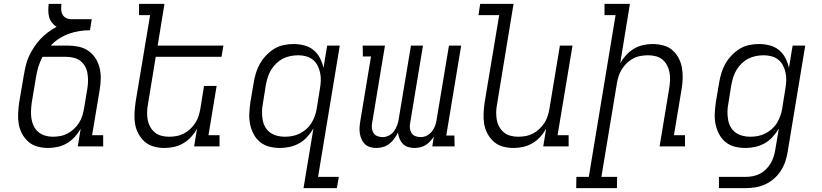

<svg xmlns="http://www.w3.org/2000/svg" viewBox="-20 -755 4240 990"><path d="M228 8Q199 8 172.5 0.5Q146 -7 126.5 -24Q107 -41 94 -65Q81 -89 76.5 -116Q72 -143 73.5 -171Q75 -199 79 -228L103 -368Q107 -392 112.5 -415.5Q118 -439 128 -462Q139 -486 153.5 -508.5Q168 -531 186 -551Q204 -571 226 -587.5Q248 -604 272 -617Q258 -625 248 -638Q238 -651 233.5 -667Q229 -683 229 -700.5Q229 -718 231 -735H297Q295 -721 295.5 -706.5Q296 -692 302 -680.5Q308 -669 320.5 -662.5Q333 -656 347 -656H453L444 -599Q417 -599 390.5 -595Q364 -591 337 -581.5Q310 -572 285.5 -556.5Q261 -541 242 -520H330Q359 -520 386.5 -514Q414 -508 436 -492.5Q458 -477 472.5 -454.5Q487 -432 493.5 -405Q500 -378 499.5 -349.5Q499 -321 494 -292L455 -58H512V0H381L396 -91Q383 -68 365 -48.5Q347 -29 324.5 -16Q302 -3 277 2.5Q252 8 228 8ZM252 -50Q271 -50 290.5 -53.5Q310 -57 328 -66.5Q346 -76 361 -90Q376 -104 387 -121Q398 -138 404 -157Q410 -176 413 -194L431 -302Q434 -321 434 -341Q434 -361 430.5 -379.5Q427 -398 417.5 -414.5Q408 -431 393 -442Q378 -453 359 -457.5Q340 -462 320 -462H199Q186 -437 178 -411Q170 -385 166 -359L144 -228Q141 -207 140 -185.5Q139 -164 142 -144Q145 -124 153.5 -106Q162 -88 177 -75Q192 -62 211.5 -56Q231 -50 252 -50Z M828 8Q799 8 772.5 0.5Q746 -7 726.5 -24Q707 -41 694 -65Q681 -89 676.5 -116Q672 -143 673.5 -171Q675 -199 679 -228L754 -677H697V-735H828L793 -520H1132L1122 -462H783L743 -218Q739 -198 738.5 -177.5Q738 -157 741.5 -137.5Q745 -118 754.5 -101Q764 -84 778.5 -72Q793 -60 812.5 -55Q832 -50 852 -50Q871 -50 890.5 -53.5Q910 -57 928 -66.5Q946 -76 961 -90Q976 -104 987 -121Q998 -138 1004 -157Q1010 -176 1013 -194L1032 -312H1097L1055 -58H1112V0H981L996 -91Q983 -68 965 -48.5Q947 -29 924.5 -16Q902 -3 877 2.5Q852 8 828 8Z M1448 -50Q1468 -50 1487 -53.5Q1506 -57 1524.5 -66Q1543 -75 1559 -89Q1575 -103 1585.5 -120Q1596 -137 1603 -156Q1610 -175 1613 -194L1629 -294Q1633 -316 1634 -337Q1635 -358 1631 -378Q1627 -398 1618 -416Q1609 -434 1594 -446.5Q1579 -459 1559 -464.5Q1539 -470 1518 -470Q1498 -470 1477.5 -466Q1457 -462 1438.5 -452.5Q1420 -443 1404.5 -428Q1389 -413 1378 -395Q1367 -377 1361 -357.5Q1355 -338 1351 -318L1335 -218Q1331 -198 1331 -177Q1331 -156 1334.5 -136.5Q1338 -117 1347.5 -100Q1357 -83 1373 -71.5Q1389 -60 1408.5 -55Q1428 -50 1448 -50ZM1545 215 1596 -92Q1582 -69 1564 -49Q1546 -29 1522.5 -16Q1499 -3 1473.5 2.5Q1448 8 1424 8Q1395 8 1368 1Q1341 -6 1320.5 -23Q1300 -40 1287.5 -64Q1275 -88 1269.5 -115Q1264 -142 1265.5 -170.5Q1267 -199 1271 -228L1288 -328Q1292 -353 1299.5 -378Q1307 -403 1320 -426Q1333 -449 1352 -469Q1371 -489 1393.5 -503Q1416 -517 1442 -522.5Q1468 -528 1493 -528Q1521 -528 1548.5 -521Q1576 -514 1596.5 -497Q1617 -480 1629.5 -456Q1642 -432 1648 -405L1667 -520H1732L1620 157H1727L1717 215Z M1920 8Q1904 8 1888.5 3.5Q1873 -1 1862 -11.5Q1851 -22 1844.5 -36.5Q1838 -51 1835.5 -66.5Q1833 -82 1834 -98.5Q1835 -115 1838 -132L1893 -464H1851L1850 -520H1965L1899 -122Q1896 -107 1897.5 -93.5Q1899 -80 1906 -69Q1913 -58 1926 -53Q1939 -48 1953 -48Q1969 -48 1985 -56Q2001 -64 2011.5 -78.5Q2022 -93 2028 -109.5Q2034 -126 2036 -142L2099 -520H2161L2095 -122Q2092 -107 2093.5 -93.5Q2095 -80 2102 -69Q2109 -58 2122 -53Q2135 -48 2149 -48Q2166 -48 2181.5 -56Q2197 -64 2208 -78.5Q2219 -93 2224.5 -109.5Q2230 -126 2232 -142L2295 -520H2358L2281 -56H2323L2324 0H2209L2217 -51Q2209 -38 2198 -26.5Q2187 -15 2174.5 -7Q2162 1 2146.5 4.5Q2131 8 2117 8Q2100 8 2084 3Q2068 -2 2057 -13.5Q2046 -25 2040 -40Q2034 -55 2032 -72Q2024 -55 2013 -40Q2002 -25 1987.5 -13.5Q1973 -2 1955 3Q1937 8 1920 8Z M2628 8Q2599 8 2572.5 0.5Q2546 -7 2526.5 -24Q2507 -41 2494 -65Q2481 -89 2476.5 -116Q2472 -143 2473.5 -171Q2475 -199 2479 -228L2554 -677H2447L2456 -735H2628L2543 -218Q2539 -198 2538.5 -177.5Q2538 -157 2541.5 -137.5Q2545 -118 2554.5 -101Q2564 -84 2578.5 -72Q2593 -60 2612.5 -55Q2632 -50 2652 -50Q2671 -50 2690.5 -53.5Q2710 -57 2728 -66.5Q2746 -76 2761 -90Q2776 -104 2787 -121Q2798 -138 2804 -157Q2810 -176 2813 -194L2867 -520H2932L2855 -58H2912V0H2781L2796 -91Q2783 -68 2765 -48.5Q2747 -29 2724.5 -16Q2702 -3 2677 2.5Q2652 8 2628 8Z M3161 215H2951L2952 157H3016L3154 -677H3097V-735H3228L3178 -429Q3191 -452 3209 -471.5Q3227 -491 3249 -504Q3271 -517 3296 -522.5Q3321 -528 3345 -528Q3374 -528 3401 -520.5Q3428 -513 3447.5 -496Q3467 -479 3479.5 -455Q3492 -431 3496.5 -404Q3501 -377 3500 -349Q3499 -321 3494 -292L3455 -58H3512V0H3381L3431 -302Q3434 -322 3435 -342.5Q3436 -363 3432 -382.5Q3428 -402 3419 -419Q3410 -436 3395.5 -448Q3381 -460 3361.5 -465Q3342 -470 3322 -470Q3303 -470 3283 -466.5Q3263 -463 3245 -453.5Q3227 -444 3212.5 -430Q3198 -416 3187 -399Q3176 -382 3170 -363Q3164 -344 3161 -326L3081 157H3162Z M3687 215V157H3825Q3843 157 3861.5 153.5Q3880 150 3897 141.5Q3914 133 3928 119.5Q3942 106 3952 90Q3962 74 3968 56Q3974 38 3977 20L3996 -92Q3982 -69 3964 -49Q3946 -29 3922.5 -16Q3899 -3 3873.5 2.5Q3848 8 3824 8Q3795 8 3768 1Q3741 -6 3720.5 -23Q3700 -40 3687.5 -64Q3675 -88 3669.5 -115Q3664 -142 3665.5 -170.5Q3667 -199 3671 -228L3688 -328Q3692 -353 3699.5 -378Q3707 -403 3720 -426Q3733 -449 3752 -469Q3771 -489 3793.5 -503Q3816 -517 3842 -522.5Q3868 -528 3893 -528Q3921 -528 3948.5 -521Q3976 -514 3996.5 -497Q4017 -480 4029.5 -456Q4042 -432 4048 -405L4067 -520H4132L4041 30Q4037 55 4028.5 79.5Q4020 104 4005.5 126.5Q3991 149 3970 167Q3949 185 3924.5 196Q3900 207 3875 211Q3850 215 3825 215ZM3848 -50Q3868 -50 3887 -53.5Q3906 -57 3924.5 -66Q3943 -75 3959 -89Q3975 -103 3985.5 -120Q3996 -137 4003 -156Q4010 -175 4013 -194L4029 -294Q4033 -316 4034 -337Q4035 -358 4031 -378Q4027 -398 4018 -416Q4009 -434 3994 -446.5Q3979 -459 3959 -464.5Q3939 -470 3918 -470Q3898 -470 3877.5 -466Q3857 -462 3838.5 -452.5Q3820 -443 3804.5 -428Q3789 -413 3778 -395Q3767 -377 3761 -357.5Q3755 -338 3751 -318L3735 -218Q3731 -198 3731 -177Q3731 -156 3734.5 -136.5Q3738 -117 3747.5 -100Q3757 -83 3773 -71.5Q3789 -60 3808.5 -55Q3828 -50 3848 -50Z"/></svg>

Font: Iosevka HT Light Extended
Style: Italic
Weight: 300
Width: 7
Italic angle: -9°
Monospace: yes
Designer: Belleve Invis
Foundry: Belleve Invis
Version: Version 32.3.0; ttfautohint (v1.8.4)